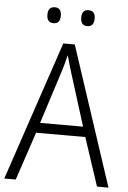

<svg xmlns="http://www.w3.org/2000/svg" viewBox="-60 -940 656 984"><g transform="rotate(5 268.5 -448.5)"><path d="M477 0 395 -248H142L59 0H0L241 -716H300L536 0ZM297 -562Q291 -581 283 -608Q275 -635 269 -658Q263 -633 256 -608Q249 -583 242 -562L158 -300H379ZM147 -856Q147 -897 182 -897Q216 -897 216 -856Q216 -815 182 -815Q147 -815 147 -856ZM321 -857Q321 -897 355 -897Q390 -897 390 -857Q390 -815 355 -815Q321 -815 321 -857Z"/></g></svg>

Font: Noto Sans Sinhala SemiCondensed Light
Style: Regular
Weight: 300
Width: 4
Designer: Jelle Bosma - Monotype Design Team
Foundry: Monotype Imaging Inc.
Version: Version 2.006; ttfautohint (v1.8.4.7-5d5b)